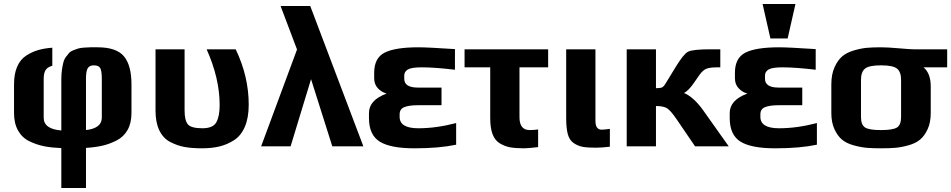

<svg xmlns="http://www.w3.org/2000/svg" viewBox="-20 -730 4746 958"><path d="M241 -492C214.3 -490 190.7 -486 170 -480C149.3 -474 129.3 -464.7 110 -452C90.7 -439.3 75.8 -421 65.5 -397C55.2 -373 50 -343.7 50 -309V-166C50 -131.3 56.8 -102 70.5 -78C84.2 -54 103.3 -36.2 128 -24.5C152.7 -12.8 177.2 -4.7 201.5 0C225.8 4.7 254 7.7 286 9V208H409V8C439.7 6 466.8 2.3 490.5 -3C514.2 -8.3 537.8 -17 561.5 -29C585.2 -41 603.5 -58.5 616.5 -81.5C629.5 -104.5 636 -132.7 636 -166V-309C636 -372.3 623.5 -419 598.5 -449C573.5 -479 529.7 -494 467 -494H431.5C423.8 -494 413.3 -493.5 400 -492.5C386.7 -491.5 376.8 -490 370.5 -488C364.2 -486 356.2 -483.2 346.5 -479.5C336.8 -475.8 329.7 -471.3 325 -466C320.3 -460.7 315 -454 309 -446C303 -438 298.7 -428.7 296 -418C293.3 -407.3 291 -395 289 -381C287 -367 286 -351 286 -333V-79C227.3 -83.7 198 -105 198 -143V-336C198 -354.7 201 -369.2 207 -379.5C213 -389.8 224.3 -397.3 241 -402ZM488 -143C488 -107.7 461.7 -87 409 -81V-337C409 -363 412 -380.7 418 -390C424 -399.3 434 -404 448 -404C464 -404 474.7 -399.5 480 -390.5C485.3 -381.5 488 -363.3 488 -336Z M1011 -484C1054.3 -387.3 1076 -294.7 1076 -206C1076 -168.7 1070.5 -140 1059.5 -120C1048.5 -100 1025.3 -90 990 -90C952.7 -90 928.5 -96.5 917.5 -109.5C906.5 -122.5 901 -145.7 901 -179V-484H756V-178C756 -138.7 762.3 -105.8 775 -79.5C787.7 -53.2 805.8 -33.8 829.5 -21.5C853.2 -9.2 877.2 -0.8 901.5 3.5C925.8 7.8 954.7 10 988 10C1020 10 1048.7 7 1074 1C1099.3 -5 1123.7 -15.3 1147 -30C1170.3 -44.7 1188.5 -67 1201.5 -97C1214.5 -127 1221 -164 1221 -208C1221 -302 1199.3 -394 1156 -484Z M1283 0H1430L1532 -335L1638 0H1793L1528 -700H1380L1462 -483Z M1821 -141C1821 -85 1838.8 -45.8 1874.5 -23.5C1910.2 -1.2 1968 10 2048 10C2130 10 2199.3 4 2256 -8V-116C2190 -98.7 2127 -90 2067 -90C2005 -90 1974 -109 1974 -147V-160C1974 -177.3 1981.8 -189.2 1997.5 -195.5C2013.2 -201.8 2035.7 -205 2065 -205H2183V-293H2065C2019.7 -293 1997 -307.7 1997 -337V-353C1997 -365.7 2002.8 -375.7 2014.5 -383C2026.2 -390.3 2049.3 -394 2084 -394C2127.3 -394 2182.7 -390 2250 -382V-485C2158.7 -491 2098 -494 2068 -494C1990.7 -494 1934.5 -485.2 1899.5 -467.5C1864.5 -449.8 1847 -416.3 1847 -367V-340C1847 -319.3 1853.2 -302.5 1865.5 -289.5C1877.8 -276.5 1892.3 -267.7 1909 -263C1850.3 -241.7 1821 -209.3 1821 -166Z M2665 4V-84C2651 -82 2637 -81 2623 -81C2589 -81 2572 -102.3 2572 -145V-394H2715V-484H2298V-394H2426V-141C2426 -108.3 2429.8 -81.7 2437.5 -61C2445.2 -40.3 2457.2 -25 2473.5 -15C2489.8 -5 2507 1.7 2525 5C2543 8.3 2566.3 10 2595 10C2608.3 10 2631.7 8 2665 4Z M3023 2V-87C3004.3 -84.3 2990.7 -83 2982 -83C2961.3 -83 2951 -97.7 2951 -127V-484H2805V-141C2805 -107.7 2807.7 -81 2813 -61C2818.3 -41 2828 -26.2 2842 -16.5C2856 -6.8 2870.8 -0.5 2886.5 2.5C2902.2 5.5 2924.3 7 2953 7C2971.7 7 2995 5.3 3023 2Z M3107 0H3253V-201C3277.7 -201 3296 -197.3 3308 -190C3320 -182.7 3336 -164.3 3356 -135L3448 0H3616L3489 -179C3457 -223.7 3425 -252.7 3393 -266C3408.3 -274 3424.7 -290.7 3442 -316L3470 -356C3480.7 -371.3 3491.8 -381.5 3503.5 -386.5C3515.2 -391.5 3533.3 -394 3558 -394H3574V-484H3526C3466 -484 3428.3 -480 3413 -472C3397.7 -464 3376.3 -437.3 3349 -392L3302 -315C3295.3 -303.7 3289.2 -296.7 3283.5 -294C3277.8 -291.3 3267.7 -290 3253 -290V-484H3107Z M3621 -141C3621 -85 3638.8 -45.8 3674.5 -23.5C3710.2 -1.2 3768 10 3848 10C3930 10 3999.3 4 4056 -8V-116C3990 -98.7 3927 -90 3867 -90C3805 -90 3774 -109 3774 -147V-160C3774 -177.3 3781.8 -189.2 3797.5 -195.5C3813.2 -201.8 3835.7 -205 3865 -205H3983V-293H3865C3819.7 -293 3797 -307.7 3797 -337V-353C3797 -365.7 3802.8 -375.7 3814.5 -383C3826.2 -390.3 3849.3 -394 3884 -394C3927.3 -394 3982.7 -390 4050 -382V-485C3958.7 -491 3898 -494 3868 -494C3790.7 -494 3734.5 -485.2 3699.5 -467.5C3664.5 -449.8 3647 -416.3 3647 -367V-340C3647 -319.3 3653.2 -302.5 3665.5 -289.5C3677.8 -276.5 3692.3 -267.7 3709 -263C3650.3 -241.7 3621 -209.3 3621 -166ZM3910 -538 3949 -710H3785L3824 -538Z M4706 -394V-484H4539C4527.7 -484 4503 -485.7 4465 -489C4427 -492.3 4397.3 -494 4376 -494C4348.7 -494 4325.3 -493.2 4306 -491.5C4286.7 -489.8 4265 -485.5 4241 -478.5C4217 -471.5 4197.5 -461.7 4182.5 -449C4167.5 -436.3 4154.7 -418.2 4144 -394.5C4133.3 -370.8 4128 -342.3 4128 -309V-166C4128 -134.7 4133.2 -107.8 4143.5 -85.5C4153.8 -63.2 4166.3 -45.8 4181 -33.5C4195.7 -21.2 4215 -11.7 4239 -5C4263 1.7 4284.8 5.8 4304.5 7.5C4324.2 9.2 4348 10 4376 10C4404 10 4427.8 9.2 4447.5 7.5C4467.2 5.8 4489 1.7 4513 -5C4537 -11.7 4556.3 -21.2 4571 -33.5C4585.7 -45.8 4598.2 -63.2 4608.5 -85.5C4618.8 -107.8 4624 -134.7 4624 -166V-299C4624 -342.3 4612 -374 4588 -394ZM4476 -146C4476 -120.7 4469.5 -103.5 4456.5 -94.5C4443.5 -85.5 4416.7 -81 4376 -81C4335.3 -81 4308.5 -85.5 4295.5 -94.5C4282.5 -103.5 4276 -120.7 4276 -146V-332C4276 -358 4282.7 -376.5 4296 -387.5C4309.3 -398.5 4336 -404 4376 -404C4416 -404 4442.7 -398.5 4456 -387.5C4469.3 -376.5 4476 -358 4476 -332Z"/></svg>

Font: Play
Style: Bold
Weight: 700
Designer: Jonas Hecksher
Foundry: Jonas Hecksher, Playtypeª, e-types AS
Version: Version 1.002